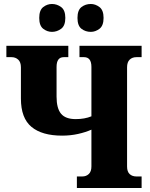

<svg xmlns="http://www.w3.org/2000/svg" viewBox="-20 -944 753 964"><path d="M436 -784Q409 -784 389 -799.5Q369 -815 369 -854Q369 -893 389 -908.5Q409 -924 436 -924Q459 -924 479.5 -908.5Q500 -893 500 -854Q500 -815 479.5 -799.5Q459 -784 436 -784ZM241 -784Q217 -784 197 -799.5Q177 -815 177 -854Q177 -893 197 -908.5Q217 -924 241 -924Q266 -924 287 -908.5Q308 -893 308 -854Q308 -815 287 -799.5Q266 -784 241 -784ZM366 0V-58H393Q413 -58 426 -70.5Q439 -83 439 -108V-293Q410 -280 372 -271.5Q334 -263 292 -263Q191 -263 138 -307Q85 -351 85 -449V-606Q85 -632 71.5 -644.5Q58 -657 38 -657H12V-714H323V-657H300Q264 -657 264 -608V-459Q264 -400 286.5 -373Q309 -346 360 -346Q405 -346 439 -360V-608Q439 -657 402 -657H379V-714H691V-657H665Q644 -657 631 -644.5Q618 -632 618 -606V-108Q618 -82 631 -70Q644 -58 665 -58H691V0Z"/></svg>

Font: Noto Serif Condensed Black
Style: Regular
Weight: 900
Width: 3
Designer: Monotype Design Team
Foundry: Monotype Imaging Inc.
Version: Version 2.015; ttfautohint (v1.8.4.7-5d5b)